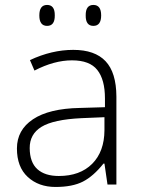

<svg xmlns="http://www.w3.org/2000/svg" viewBox="-20 -740 570 770"><path d="M215.8 -34.2Q300.8 -34.2 349.6 -83Q398.4 -131.8 398.9 -217.8V-270L306.2 -266.1Q194.3 -260.7 146.5 -231.4Q98.6 -202.1 99.1 -145.5Q99.6 -88.9 129.9 -61.5Q160.2 -34.2 215.8 -34.2ZM299.8 -307.1 400.9 -310.1V-345.2Q400.9 -420.9 370.1 -459.5Q339.8 -498 268.6 -498Q197.3 -498 118.2 -457L100.1 -499Q187.5 -540 273.9 -540Q360.4 -540 403.3 -494.6Q446.3 -449.2 446.8 -353V0H411.1L398.9 -84H395Q354.5 -33.2 312.5 -11.7Q270.5 9.8 202.6 9.8Q134.8 9.8 91.3 -30.3Q47.9 -70.3 47.9 -144.5Q47.9 -218.8 112.3 -261.7Q176.8 -304.7 299.8 -307.1ZM323.7 -678.2Q323.2 -720.2 354.5 -720.2Q385.7 -720.2 385.7 -678.2Q385.7 -636.2 354.5 -636.2Q323.2 -636.2 323.7 -678.2ZM199.7 -678.2Q200.2 -636.2 168.9 -636.2Q137.7 -636.2 137.7 -678.2Q137.7 -720.2 168.9 -720.2Q200.2 -720.2 199.7 -678.2Z"/></svg>

Font: OpenSans-Light
Style: Regular
Weight: 300
Foundry: Ascender Corporation
Version: Version 1.10